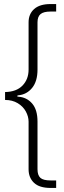

<svg xmlns="http://www.w3.org/2000/svg" viewBox="-20 -762 317 947"><path d="M229 -742H257V-705H229Q195 -705 180 -692.5Q165 -680 165 -652V-419Q165 -361 138.5 -328.5Q112 -296 71 -292Q65 -291 64.5 -288.5Q64 -286 71 -285Q112 -282 138.5 -251.5Q165 -221 165 -162V73Q165 102 179 115Q193 128 230 128H257V165H230Q174 165 147.5 139.5Q121 114 121 73V-162Q121 -187 107.5 -212Q94 -237 67.5 -253Q41 -269 5 -269V-308Q61 -309 91 -340Q121 -371 121 -419V-652Q121 -693 148.5 -717.5Q176 -742 229 -742Z"/></svg>

Font: Morrison Thin
Style: Regular
Weight: 100
Designer: Pablo Impallari, Rodrigo Fuenzalida (Modified by Dan O. Williams)
Version: Version 0.03;June 6, 2019;FontCreator 11.5.0.2425 64-bit; tt